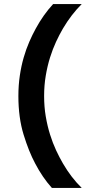

<svg xmlns="http://www.w3.org/2000/svg" viewBox="-20 -720 440 940"><path d="M70 -250Q70 -302 77 -349.5Q84 -397 96 -438.5Q108 -480 123.5 -515.5Q139 -551 155 -580Q192 -648 240 -700H380Q328 -648 288 -580Q271 -551 254.5 -515.5Q238 -480 225 -438.5Q212 -397 204 -349.5Q196 -302 196 -250Q196 -197 204 -150Q212 -103 225 -61.5Q238 -20 254.5 15.5Q271 51 288 80Q328 149 380 200H234Q188 149 152 80Q121 22 95.5 -61Q70 -144 70 -250Z"/></svg>

Font: PT Root UI Web Bold
Style: Regular
Weight: 700
Designer: Vitaly Kuzmin
Foundry: ParaType Ltd.
Version: Version 1.000W